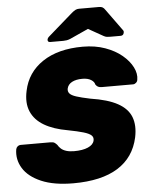

<svg xmlns="http://www.w3.org/2000/svg" viewBox="-61 -963 801 1022"><g transform="rotate(-5 340.0 -451.5)"><path d="M290 10Q186 10 118.5 -19Q51 -48 22 -95.5Q-7 -143 2 -197Q4 -206 11 -212Q18 -218 27 -218H186Q201 -218 208 -213.5Q215 -209 222 -201Q228 -190 238.5 -180.5Q249 -171 266.5 -165.5Q284 -160 308 -160Q354 -160 382.5 -172.5Q411 -185 416 -207Q420 -224 408.5 -235Q397 -246 366.5 -255Q336 -264 284 -274Q209 -287 159.5 -316Q110 -345 90 -391.5Q70 -438 84 -502Q104 -599 187 -654.5Q270 -710 402 -710Q468 -710 521 -691Q574 -672 610.5 -641.5Q647 -611 664.5 -576Q682 -541 676 -509Q675 -500 667.5 -493.5Q660 -487 652 -487H485Q472 -487 464.5 -491Q457 -495 451 -504Q449 -518 431.5 -529Q414 -540 385 -540Q351 -540 329.5 -528.5Q308 -517 303 -495Q300 -480 309 -469Q318 -458 344 -449.5Q370 -441 418 -431Q511 -417 563.5 -388Q616 -359 633.5 -313.5Q651 -268 638 -205Q615 -99 527.5 -44.5Q440 10 290 10ZM232 -750Q217 -750 219 -765Q221 -773 227 -778L360 -894Q373 -905 381.5 -909Q390 -913 400 -913H508Q518 -913 525.5 -909Q533 -905 540 -894L624 -778Q628 -773 626 -765Q623 -750 608 -750H553Q543 -750 535 -751Q527 -752 518 -757L438 -802L339 -757Q329 -753 320 -751.5Q311 -750 302 -750Z"/></g></svg>

Font: Rubik ExtraBold
Style: Italic
Weight: 800
Italic angle: -12°
Designer: Hubert and Fischer
Foundry: Hubert and Fischer
Version: Version 2.300;gftools[0.9.30]